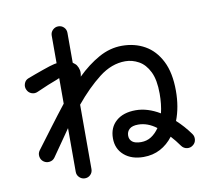

<svg xmlns="http://www.w3.org/2000/svg" viewBox="-89 -901 1179 1056"><g transform="rotate(-10 500.0 -372.5)"><path d="M301.8 51.8Q284.2 51.8 271 39.1Q257.8 26.4 257.8 7.8V-236.3Q233.4 -200.2 207 -163.1Q180.7 -126 155.3 -88.9Q144.5 -74.2 126 -71.8Q107.4 -69.3 92.8 -80.1Q78.1 -90.8 75.2 -109.4Q72.3 -127.9 83 -142.6Q127 -201.2 170.9 -259.8Q214.8 -318.4 257.8 -373V-515.6Q254.9 -514.6 251.5 -513.2Q248 -511.7 244.1 -509.8Q224.6 -502.9 191.4 -489.3Q158.2 -475.6 127.9 -461.9Q111.3 -454.1 93.8 -460.4Q76.2 -466.8 68.4 -484.4Q60.5 -501 66.9 -519Q73.2 -537.1 90.8 -543.9Q108.4 -550.8 131.3 -559.1Q154.3 -567.4 177.7 -575.7Q201.2 -584 216.8 -588.9Q227.5 -591.8 237.8 -594.7Q248 -597.7 257.8 -598.6V-752.9Q257.8 -771.5 271 -784.2Q284.2 -796.9 301.8 -796.9Q320.3 -796.9 333 -784.2Q345.7 -771.5 345.7 -752.9V-585.9Q350.6 -582 356.4 -577.6Q362.3 -573.2 366.2 -567.4Q375 -553.7 377.9 -538.6Q380.9 -523.4 376 -502.9Q434.6 -560.5 497.6 -595.7Q560.5 -630.9 627.9 -630.9Q699.2 -630.9 755.4 -599.1Q811.5 -567.4 844.7 -502Q877.9 -436.5 877.9 -335.9Q877.9 -245.1 849.6 -171.9Q870.1 -153.3 889.2 -131.8Q908.2 -110.4 925.8 -85.9Q936.5 -71.3 934.1 -52.7Q931.6 -34.2 917 -23.4Q902.3 -11.7 883.8 -14.2Q865.2 -16.6 853.5 -32.2Q830.1 -65.4 805.7 -91.8Q775.4 -51.8 733.9 -29.8Q692.4 -7.8 640.6 -7.8Q573.2 -7.8 532.2 -43.5Q491.2 -79.1 491.2 -137.7Q491.2 -198.2 531.2 -233.4Q571.3 -268.6 640.6 -268.6Q673.8 -268.6 707.5 -258.3Q741.2 -248 775.4 -227.5Q787.1 -276.4 787.1 -335.9Q787.1 -413.1 764.6 -458.5Q742.2 -503.9 706.1 -523.9Q669.9 -543.9 630.9 -543.9Q554.7 -543.9 484.4 -489.3Q414.1 -434.6 345.7 -351.6V7.8Q345.7 26.4 333 39.1Q320.3 51.8 301.8 51.8ZM640.6 -90.8Q672.9 -90.8 697.8 -106.9Q722.7 -123 742.2 -151.4Q693.4 -188.5 640.6 -188.5Q607.4 -188.5 591.8 -174.3Q576.2 -160.2 576.2 -137.7Q576.2 -116.2 591.8 -103.5Q607.4 -90.8 640.6 -90.8Z"/></g></svg>

Font: KTXP_ComRound
Style: Medium
Weight: 500
Version: Version 1.01;May 16, 2022;FontCreator 13.0.0.2683 64-bit